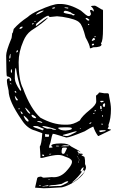

<svg xmlns="http://www.w3.org/2000/svg" viewBox="-20 -666 605 991"><path d="M283.2 -645.5H292Q339.8 -645.5 397.5 -611.3Q428.7 -583 435.5 -583H441.4Q449.2 -587.9 449.2 -593.8V-595.7L444.3 -610.4Q444.3 -614.3 451.2 -615.2Q457 -613.3 461.9 -607.4H463.9V-610.4Q463.9 -621.1 449.2 -633.8Q453.1 -636.7 469.7 -636.7Q473.6 -636.7 504.9 -617.2Q511.7 -617.2 511.7 -610.4V-518.6Q511.7 -454.1 502 -444.3L501 -441.4L503.9 -437.5V-436.5Q503.9 -421.9 460.9 -421.9Q451.2 -417 448.2 -417H444.3Q444.3 -432.6 421.9 -472.7Q405.3 -537.1 390.6 -548.8Q375 -567.4 302.7 -579.1L274.4 -582L236.3 -578.1L229.5 -585Q211.9 -583 167 -543L165 -535.2V-533.2H168.9Q209 -566.4 226.6 -575.2V-573.2Q203.1 -547.9 140.6 -507.8Q114.3 -488.3 100.6 -454.1Q76.2 -398.4 76.2 -344.7Q76.2 -252 98.6 -210Q137.7 -103.5 188.5 -58.6Q253.9 -22.5 312.5 -22.5H328.1Q357.4 -22.5 391.6 -43.9Q403.3 -66.4 443.4 -98.6Q476.6 -125 476.6 -141.6V-144.5L475.6 -170.9Q475.6 -173.8 487.3 -181.6Q487.3 -185.5 492.2 -188.5H495.1L518.6 -184.6H535.2Q543 -184.6 543 -170.9Q552.7 -126 552.7 -103.5Q552.7 -53.7 540 -21.5V-18.6L541 -11.7L536.1 -3.9V-2Q536.1 0 552.7 2.9V4.9L488.3 36.1H486.3Q470.7 15.6 461.9 -11.7L460.9 -12.7Q448.2 -7.8 417 11.7Q339.8 43.9 322.3 43.9L263.7 26.4L252 24.4V26.4Q248 31.2 240.2 70.3Q233.4 85 233.4 96.7H235.4Q252 96.7 252 92.8L245.1 87.9V85.9Q245.1 75.2 293 74.2H296.9Q332 74.2 346.7 89.8L387.7 112.3L395.5 119.1V120.1L381.8 112.3H379.9V114.3Q384.8 125 391.6 126Q391.6 127 396.5 127H403.3Q408.2 128.9 408.2 131.8Q400.4 131.8 400.4 134.8Q402.3 137.7 414.1 142.6Q417 142.6 418.9 162.1V180.7Q429.7 200.2 417 215.8H416Q409.2 213.9 408.2 207Q410.2 202.1 413.1 200.2L410.2 198.2Q402.3 198.2 395.5 215.8Q395.5 218.8 402.3 218.8V219.7V220.7Q386.7 245.1 352.5 275.4V276.4Q357.4 276.4 384.8 253.9Q388.7 250 412.1 225.6H413.1V226.6Q398.4 249 365.7 271Q333 293 299.8 300.8Q224.6 305.7 206.1 305.7Q200.2 304.7 162.1 302.7H161.1V301.8L170.9 258.8Q170.9 246.1 188.5 246.1L191.4 245.1Q201.2 251 205.1 251H207Q212.9 251 229.5 249.5Q246.1 248 247.1 248Q293 253.9 328.1 210.9Q364.3 169.9 344.7 156.2Q338.9 149.4 311.5 140.6Q297.9 133.8 280.3 133.8H278.3Q255.9 133.8 201.2 148.4L189.5 149.4L188.5 147.5V145.5V139.6Q188.5 133.8 187.5 121.1Q186.5 108.4 185.5 90.8Q194.3 79.1 198.2 22.5V21.5L161.1 7.8Q121.1 -2 92.8 -45.9Q24.4 -144.5 24.4 -198.2Q15.6 -233.4 15.6 -252Q16.6 -261.7 28.3 -261.7L30.3 -252.9V-248H34.2L38.1 -251V-254.9Q38.1 -267.6 15.6 -272.5Q12.7 -272.5 11.7 -378.9Q11.7 -402.3 38.1 -465.8Q40 -465.8 43 -494.1Q46.9 -495.1 50.8 -516.6Q80.1 -549.8 123 -578.1Q141.6 -595.7 179.7 -612.3Q252.9 -645.5 283.2 -645.5ZM56.6 -276.4V-258.8Q58.6 -235.4 83 -200.2L85 -198.2H88.9V-203.1Q70.3 -258.8 62.5 -314.5H61.5Q56.6 -314.5 56.6 -276.4ZM279.3 -4.9Q291 7.8 318.4 7.8Q350.6 4.9 350.6 -2V-3.9Q350.6 -8.8 326.2 -8.8H311.5Q279.3 -8.8 279.3 -4.9ZM232.4 293.9V294.9L234.4 295.9Q237.3 295.9 244.1 295.4Q251 294.9 264.6 294.4Q278.3 293.9 291 293.9Q296.9 293.9 324.2 279.3Q332 274.4 332 271.5V270.5L331.1 269.5H329.1Q320.3 269.5 297.9 283.2Q263.7 290 243.2 290Q232.4 293 232.4 293.9ZM333 22.5 304.7 30.3V33.2L320.3 36.1H326.2Q335.9 36.1 375 14.6V11.7H374Q365.2 11.7 333 22.5ZM300.8 98.6Q293 127.9 305.7 127.9H309.6Q313.5 127.9 325.2 100.6V97.7Q323.2 95.7 318.4 95.7H309.6Q302.7 95.7 300.8 98.6ZM308.6 -601.6Q308.6 -597.7 350.6 -590.8L355.5 -586.9H362.3L365.2 -590.8V-592.8Q355.5 -592.8 344.7 -602.5Q326.2 -610.4 318.4 -610.4Q308.6 -610.4 308.6 -601.6ZM153.3 -15.6 151.4 -12.7Q152.3 -8.8 193.4 3.9Q193.4 5.9 200.2 6.8Q202.1 2 205.1 2H206.1V1L205.1 -2Q197.3 -3.9 178.7 -12.7Q175.8 -15.6 162.1 -15.6ZM251 2V2.9Q254.9 3.9 261.7 3.9H268.6L270.5 2Q218.8 -15.6 200.2 -15.6L199.2 -14.6V-12.7Q207 -6.8 222.7 -2H235.4Q248 -2 251 2ZM104.5 -68.4H101.6Q109.4 -45.9 121.1 -39.1H127V-45.9Q120.1 -56.6 104.5 -68.4ZM166 -592.8V-590.8H167Q183.6 -594.7 205.1 -609.4V-610.4L203.1 -611.3H202.1Q180.7 -607.4 166 -592.8ZM212.9 25.4V40H231.4Q233.4 36.1 233.4 30.3V28.3Q224.6 28.3 212.9 25.4ZM109.4 -110.4V-109.4Q125 -79.1 135.7 -79.1V-83Q117.2 -108.4 109.4 -110.4ZM145.5 -74.2 142.6 -72.3Q142.6 -59.6 161.1 -55.7H163.1L167 -58.6Q159.2 -69.3 145.5 -74.2ZM506.8 5.9 492.2 7.8V11.7L497.1 15.6H502Q525.4 11.7 525.4 7.8V5.9ZM510.7 -123V-119.1Q513.7 -113.3 518.6 -113.3Q522.5 -117.2 522.5 -125V-129.9Q522.5 -132.8 518.6 -132.8Q510.7 -129.9 510.7 -123ZM454.1 -456.1V-454.1Q470.7 -459 470.7 -463.9Q468.8 -467.8 465.8 -469.7H461.9Q454.1 -461.9 454.1 -456.1ZM296.9 87.9V88.9H315.4Q337.9 88.9 337.9 86.9Q337.9 84 311.5 84ZM424.8 -573.2H421.9V-571.3Q429.7 -559.6 436.5 -559.6H437.5L441.4 -562.5V-563.5Q432.6 -573.2 424.8 -573.2ZM177.7 -41H171.9V-40Q171.9 -37.1 198.2 -31.2V-33.2Q193.4 -41 177.7 -41ZM57.6 -170.9H56.6V-168.9Q60.5 -147.5 67.4 -147.5H68.4Q72.3 -147.5 72.3 -151.4ZM197.3 296.9H198.2H200.2Q202.1 296.9 215.8 294.9H223.6Q230.5 293.9 230.5 290H226.6Q197.3 294.9 197.3 296.9ZM500 -145.5 497.1 -144.5V-142.6L502 -137.7H503.9Q514.6 -139.6 514.6 -142.6V-144.5L513.7 -145.5ZM80.1 -516.6Q91.8 -516.6 96.7 -525.4V-528.3H92.8Q83 -528.3 80.1 -516.6ZM500 -120.1 497.1 -118.2V-105.5L501 -101.6H502L504.9 -104.5V-111.3Q504.9 -118.2 500 -120.1ZM34.2 -387.7H32.2L28.3 -373V-364.3H30.3Q34.2 -364.3 34.2 -374ZM38.1 -308.6H37.1L36.1 -302.7V-293.9L39.1 -290L42 -293V-298.8Q42 -307.6 38.1 -308.6ZM314.5 -627.9H313.5V-625L329.1 -622.1H331.1L333 -625Q333 -627.9 314.5 -627.9ZM458 -440.4 454.1 -436.5V-431.6H458Q463.9 -431.6 465.8 -436.5V-437.5L463.9 -440.4ZM86.9 -91.8H85.9V-90.8Q85.9 -87.9 91.8 -77.1H96.7V-79.1Q96.7 -85.9 86.9 -91.8ZM250 -624V-621.1H252Q264.6 -622.1 264.6 -627L261.7 -627.9H260.7Q251 -627.9 250 -624ZM201.2 130.9 198.2 132.8V137.7L200.2 139.6H208V138.7Q208 133.8 202.1 130.9ZM64.5 -397.5V-395.5H67.4L72.3 -399.4V-406.2H68.4Q64.5 -403.3 64.5 -397.5ZM58.6 -197.3 55.7 -195.3Q55.7 -189.5 60.5 -187.5H61.5L64.5 -188.5V-191.4ZM441.4 -28.3V-26.4Q448.2 -26.4 452.1 -33.2V-34.2H451.2Q443.4 -34.2 441.4 -28.3ZM269.5 87.9V88.9L272.5 89.8H276.4L285.2 88.9V86.9L272.5 85.9Q269.5 85.9 269.5 87.9ZM233.4 128.9V129.9L237.3 131.8Q241.2 131.8 245.1 127.9H241.2Q233.4 127.9 233.4 128.9ZM145.5 -540H149.4L153.3 -543V-546.9Q145.5 -546.9 145.5 -540ZM469.7 -96.7 467.8 -94.7V-91.8H472.7L475.6 -94.7V-96.7ZM507.8 -72.3H506.8V-65.4L509.8 -62.5H510.7V-70.3ZM460.9 -79.1V-77.1H461.9L467.8 -80.1V-83H465.8Q460.9 -81.1 460.9 -79.1ZM504.9 -28.3 503.9 -26.4 504.9 -21.5 509.8 -22.5V-26.4L506.8 -28.3ZM182.6 290 180.7 291Q182.6 293 185.5 293Q190.4 293 192.4 291L190.4 290ZM469.7 -479.5 467.8 -477.5V-474.6L470.7 -473.6L473.6 -476.6L472.7 -479.5ZM436.5 -543 434.6 -540V-538.1L437.5 -536.1L441.4 -540L437.5 -543ZM156.2 -552.7H159.2Q163.1 -553.7 165 -557.6H163.1Q159.2 -557.6 156.2 -552.7ZM30.3 -354.5H26.4V-349.6H30.3L32.2 -351.6ZM36.1 -236.3H33.2V-233.4L37.1 -230.5H38.1V-233.4ZM235.4 257.8 227.5 258.8V259.8H235.4L239.3 258.8V257.8ZM325.2 131.8H324.2V134.8L328.1 136.7H329.1V135.7Q329.1 131.8 325.2 131.8ZM77.1 -107.4 75.2 -104.5 77.1 -101.6H79.1L82 -104.5L79.1 -107.4ZM386.7 128.9 381.8 125Q381.8 127.9 385.7 131.8H386.7ZM504.9 -96.7H501V-92.8H503.9L504.9 -95.7ZM387.7 167H385.7L384.8 171.9V173.8L387.7 171.9ZM393.6 -4.9 391.6 -2H395.5L397.5 -3.9L396.5 -4.9ZM387.7 158.2 385.7 160.2V161.1H389.6L390.6 160.2V158.2ZM384.8 149.4 381.8 146.5V149.4L382.8 151.4H384.8ZM412.1 221.7 415 219.7 417 220.7 415 223.6 412.1 222.7ZM332 282.2 330.1 283.2V285.2H331.1L334 283.2V282.2ZM403.3 215.8 406.2 213.9H408.2V214.8L406.2 215.8ZM381.8 141.6 377.9 138.7V141.6L380.9 142.6ZM211.9 55.7H210V57.6H211.9ZM376 136.7H377V135.7ZM364.3 160.2V158.2Z"/></svg>

Font: Love Ya Like A Sister
Style: Regular
Weight: 400
Designer: Kimberly Geswein
Foundry: Kimberly Geswein
Version: Version 1.002 2007